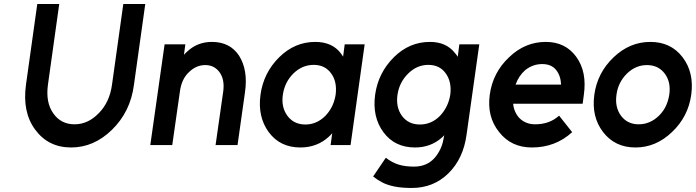

<svg xmlns="http://www.w3.org/2000/svg" viewBox="-20 -720 3454 953"><path d="M165 -700 109 -300Q90 -163 155 -76Q220 12 333 12Q446 12 536 -76Q581 -120 608.5 -175.5Q636 -231 645 -300L701 -700H592L536 -300Q524 -212 470 -158Q417 -103 350 -103Q282 -103 244 -158Q206 -212 218 -300L274 -700Z M1159 0 1196 -262Q1204 -318 1196.5 -363Q1189 -408 1167 -443Q1122 -512 1032 -512Q959 -512 908 -463Q904 -460 900.5 -456Q897 -452 893 -448L900 -500H797L726 0H835L873 -266Q881 -327 917 -361Q953 -397 999 -397Q1044 -397 1070 -361Q1096 -325 1088 -266L1050 0Z M1691 -500 1683 -439Q1680 -443 1677.5 -447Q1675 -451 1672 -455Q1629 -512 1545 -512Q1443 -512 1366 -436Q1288 -359 1273 -250Q1258 -140 1314 -64Q1370 12 1471 12Q1555 12 1614 -43Q1618 -47 1622 -51Q1626 -55 1629 -59L1621 0H1720L1790 -500ZM1537 -398Q1594 -398 1624 -355Q1639 -335 1644.5 -308.5Q1650 -282 1646 -250Q1641 -219 1628.5 -193Q1616 -167 1595 -145Q1552 -102 1496 -102Q1438 -102 1406 -146Q1375 -189 1384 -250Q1393 -312 1436 -355Q1480 -398 1537 -398Z M2114 -512Q2012 -512 1935 -436Q1857 -358 1842 -250Q1827 -140 1883 -64Q1939 12 2040 12Q2117 12 2172 -36Q2176 -39 2179 -42.5Q2182 -46 2185 -49Q2184 -43 2183 -38.5Q2182 -34 2181 -28Q2176 -1 2165 21.5Q2154 44 2138 63Q2099 107 2035 107Q1991 107 1958.5 97Q1926 87 1895 63L1832 156Q1852 172 1876.5 185Q1901 198 1937 205.5Q1973 213 2024 213Q2131 213 2205 141Q2280 68 2296 -53L2359 -500H2260L2252 -438Q2249 -443 2245.5 -448Q2242 -453 2238 -457Q2195 -512 2114 -512ZM2106 -398Q2163 -398 2193 -355Q2208 -334 2213.5 -307.5Q2219 -281 2215 -250Q2210 -219 2197 -192.5Q2184 -166 2163 -144Q2121 -102 2064 -102Q2007 -102 1975 -145Q1944 -188 1953 -250Q1962 -311 2005 -354Q2049 -398 2106 -398Z M2872 -205 2878 -250Q2894 -363 2841 -437Q2787 -512 2689 -512Q2586 -512 2507 -436Q2426 -360 2411 -250Q2396 -141 2457 -65Q2517 12 2620 12Q2737 12 2820 -64L2755 -146Q2708 -103 2636 -103Q2589 -103 2558 -134Q2545 -148 2537 -166Q2529 -184 2527 -205ZM2671 -402Q2717 -402 2740 -373Q2763 -345 2765 -300H2539Q2555 -344 2587 -372Q2625 -402 2671 -402Z M3191 -397Q3248 -397 3280 -354Q3311 -312 3302 -250Q3297 -219 3285 -193.5Q3273 -168 3251 -146Q3207 -103 3150 -103Q3094 -103 3062 -146Q3031 -189 3040 -250Q3044 -281 3057 -307Q3070 -333 3091 -354Q3135 -397 3191 -397ZM3208 -512Q3106 -512 3026 -436Q2945 -359 2930 -250Q2915 -141 2973 -65Q3032 12 3134 12Q3236 12 3316 -65Q3396 -141 3411 -250Q3426 -360 3368 -436Q3310 -512 3208 -512Z"/></svg>

Font: Unageo
Style: SemiBold-Italic
Weight: 600
Designer: Richard Sepsi
Foundry: Richard Sepsi
Version: Version 2.000